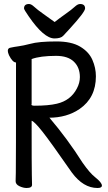

<svg xmlns="http://www.w3.org/2000/svg" viewBox="-20 -922 540 959"><path d="M113 17Q96 17 77 8Q58 -1 58 -17Q58 -29 59 -58.5Q60 -88 60 -610Q43 -610 25 -646Q19 -660 19 -668Q19 -682 33 -684Q51 -688 73.5 -691Q96 -694 131 -703Q173 -715 262 -715Q337 -715 380.5 -689Q424 -663 441.5 -623Q459 -583 459 -541Q459 -434 378 -378Q314 -334 224 -334H227Q318 -227 392 -110Q429 -57 455 -37Q489 -10 489 5Q489 17 467 17Q396 17 339 -60Q232 -214 192 -264.5Q152 -315 138 -319Q138 -81 139 -48.5Q140 -16 140 1Q140 17 113 17ZM153 -394Q222 -394 264 -404Q333 -420 364 -480Q379 -508 379 -537Q379 -585 349 -614Q319 -643 260 -643Q181 -643 138 -627V-404L137 -400Q137 -394 153 -394ZM252 -730Q199 -730 123 -841Q100 -874 100 -880Q100 -902 125 -902Q136 -902 151 -888Q166 -874 196.5 -852.5Q227 -831 253 -812Q277 -831 307.5 -852.5Q338 -874 353 -888Q368 -902 380 -902Q405 -902 405 -880Q405 -862 326 -776Q308 -757 296 -743.5Q284 -730 252 -730Z"/></svg>

Font: LXGW WenKai Mono TC
Style: Bold
Weight: 700
Designer: LXGW / Fontworks Inc.
Foundry: LXGW / Fontworks Inc.
Version: Version 1.330